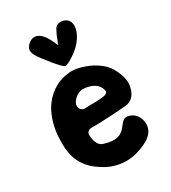

<svg xmlns="http://www.w3.org/2000/svg" viewBox="-183 -839 834 937"><g transform="rotate(-30 234.0 -370.5)"><path d="M288.1 -581.1C359.4 -634.8 382.8 -718.8 331.1 -740.2C302.7 -752 281.2 -740.2 273.4 -722.7C267.6 -710 262.7 -703.1 257.8 -690.4C252.9 -676.8 247.1 -659.2 241.2 -653.3C239.3 -656.2 237.3 -666 234.4 -670.9L225.6 -688.5C196.3 -749 153.3 -760.7 120.1 -722.7C90.8 -689.5 127.9 -653.3 170.9 -597.7C184.6 -580.1 214.8 -545.9 222.7 -545.9C238.3 -545.9 271.5 -568.4 288.1 -581.1ZM155.3 -183.6C154.3 -199.2 152.3 -210.9 170.9 -219.7C173.8 -220.7 179.7 -221.7 184.6 -221.7C227.5 -219.7 380.9 -229.5 392.6 -233.4C424.8 -242.2 441.4 -274.4 445.3 -300.8C451.2 -322.3 446.3 -352.5 436.5 -376C416 -429.7 388.7 -450.2 364.3 -466.8C324.2 -494.1 254.9 -516.6 214.8 -507.8C147.5 -501 94.7 -460.9 60.5 -405.3C25.4 -341.8 19.5 -281.2 19.5 -233.4C19.5 -220.7 19.5 -209 20.5 -196.3C24.4 -162.1 32.2 -128.9 52.7 -100.6C69.3 -74.2 94.7 -51.8 122.1 -35.2C175.8 2 248 15.6 316.4 -5.9C374 -24.4 431.6 -52.7 421.9 -118.2C418 -145.5 401.4 -169.9 374 -178.7C304.7 -205.1 333 -79.1 191.4 -125C167 -132.8 158.2 -159.2 155.3 -183.6ZM226.6 -320.3C219.7 -319.3 210.9 -319.3 201.2 -319.3H200.2C181.6 -319.3 172.9 -336.9 172.9 -349.6C172.9 -373 206.1 -406.2 239.3 -406.2C251 -406.2 262.7 -404.3 275.4 -400.4C301.8 -392.6 322.3 -378.9 330.1 -350.6C331.1 -347.7 332 -344.7 332 -342.8C332 -333 324.2 -327.1 308.6 -324.2C281.2 -320.3 253.9 -320.3 226.6 -320.3Z"/></g></svg>

Font: Day Care
Style: Regular
Weight: 400
Designer: Noponies
Version: Version 1.000;PS 001.000;hotconv 1.0.88;makeotf.lib2.5.64775